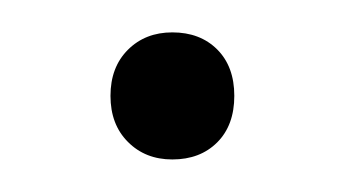

<svg xmlns="http://www.w3.org/2000/svg" viewBox="-20 -410 212 118"><path d="M85.9 -390.1Q103 -390.1 113.5 -379.6Q124 -369.1 124 -351.1Q124 -333 113.5 -322.5Q103 -312 85.9 -312Q69.3 -312 58.6 -322.8Q47.9 -333.5 47.9 -351.1Q47.9 -368.7 58.6 -379.4Q69.3 -390.1 85.9 -390.1Z"/></svg>

Font: LT Hoop Light
Style: Regular
Weight: 300
Designer: Daniel Lyons
Foundry: LyonsType
Version: Version 1.000